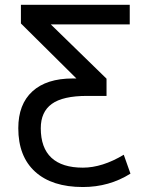

<svg xmlns="http://www.w3.org/2000/svg" viewBox="-20 -752 595 784"><path d="M292 -431.6 65.4 -656.2V-732.4H509.8V-652.3H187.5L415 -430.7V-360.4H335.9Q236.3 -360.4 191.4 -327.6Q146.5 -294.9 146.5 -228.5Q146.5 -148.4 189.9 -107.9Q233.4 -67.4 318.4 -67.4Q397.5 -67.4 485.4 -120.1L512.7 -43Q425.8 11.7 318.4 11.7Q192.4 11.7 123.5 -50.8Q54.7 -113.3 54.7 -228.5Q54.7 -326.2 112.3 -378.9Q169.9 -431.6 277.3 -431.6Z"/></svg>

Font: irohakakuC Regular
Style: Regular
Weight: 400
Designer: [Source Han Sans]
Ryoko NISHIZUKA Ë•øÂ°öÊ∂ºÂ≠ê (kana & ideographs); Paul D. Hunt (Latin, Greek & Cyrillic); Wenlong ZHAN
Version: Version 1.001.20160904